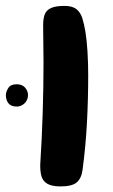

<svg xmlns="http://www.w3.org/2000/svg" viewBox="-23 -622 387 660"><path d="M270.6 -513.1Q275.1 -485.3 277.7 -445.5Q280.2 -405.7 280.2 -363.6Q280.2 -283 276 -201.9Q271.8 -120.9 260.8 -38.3Q257 -9.2 240.9 4.8Q224.8 18.8 185.4 18.8Q154.4 18.8 139.1 9.3Q123.7 -0.2 119.2 -17.3Q114.7 -34.4 115.4 -57.8Q121.1 -146.7 123.8 -234.4Q126.6 -322.2 126.6 -408Q126.6 -439.2 125.9 -475.2Q125.3 -511.2 125.3 -535.3Q125.3 -558.1 130.9 -572.7Q136.6 -587.2 152.4 -594.4Q168.3 -601.7 198.8 -601.7Q225.9 -601.7 239.8 -590.5Q253.8 -579.3 260 -559.3Q266.2 -539.3 270.6 -513.1ZM-2.8 -295.3Q-2.8 -306.1 5.4 -319.3Q13.6 -332.4 34.1 -332.4Q53.4 -332.4 63.4 -320.6Q73.3 -308.7 73.3 -295.3Q73.3 -278.8 61.8 -267.2Q50.2 -255.7 34.7 -255.7Q15.2 -255.7 6.2 -266.7Q-2.8 -277.8 -2.8 -295.3Z"/></svg>

Font: Playpen Sans Hebrew
Style: Regular
Weight: 400
Designer: Tom Grace, Laura Meseguer, Veronika Burian, José Scaglione
Foundry: TypeTogether
Version: Version 2.000